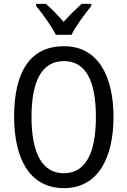

<svg xmlns="http://www.w3.org/2000/svg" viewBox="-20 -963 659 993"><path d="M269 -783H350C372 -829 420 -892 452 -932V-943H402C368 -912 344 -889 309 -850C278 -885 245 -920 217 -943H167V-932C203 -888 246 -828 269 -783ZM567 -358C567 -568 488 -724 311 -724C139 -724 53 -596 53 -359C53 -151 128 10 311 10C488 10 567 -148 567 -358ZM143 -358C143 -546 197 -647 311 -647C422 -647 476 -547 476 -358C476 -168 421 -67 310 -67C199 -67 143 -170 143 -358Z"/></svg>

Font: Noto Sans Condensed
Style: Regular
Weight: 400
Width: 3
Designer: Monotype Design Team
Foundry: Monotype Imaging Inc.
Version: Version 2.013